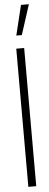

<svg xmlns="http://www.w3.org/2000/svg" viewBox="-61 -943 248 969"><g transform="rotate(-5 62.5 -459.0)"><path d="M48 -766 85 -918H125L76 -766ZM42 0V-700H82V0Z"/></g></svg>

Font: Stick No Bills ExtraLight
Style: Regular
Weight: 200
Designer: Kosala Senevirathne, Siva Puranthara, Lasantha Premarathna, Tharique Azeez
Foundry: mooniak
Version: Version 2.000